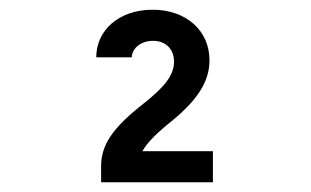

<svg xmlns="http://www.w3.org/2000/svg" viewBox="-20 -900 640 395"><path d="M188 -525H418V-589H273C282 -605 298 -622 326 -645C385 -692 411 -731 411 -776C411 -837 363 -880 294 -880C225 -880 178 -838 178 -782H251C252 -802 271 -816 295 -816C320 -816 338 -800 338 -773C338 -746 320 -722 273 -685C212 -637 188 -602 188 -558Z"/></svg>

Font: CommitMono
Style: 600Regular
Weight: 600
Monospace: yes
Designer: Eigil Nikolajsen
Foundry: Eigil Nikolajsen
Version: Version 1.143